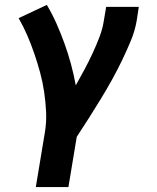

<svg xmlns="http://www.w3.org/2000/svg" viewBox="-20 -558 640 783"><path d="M126 205 163 -18Q170 -60 168 -101.5Q166 -143 160 -183.5Q154 -224 143.5 -262.5Q133 -301 120 -339Q107 -377 91.5 -413Q76 -449 56 -484L171 -538Q193 -501 210.5 -461.5Q228 -422 243 -380.5Q258 -339 269.5 -296.5Q281 -254 289 -210Q307 -242 324.5 -274.5Q342 -307 357.5 -340.5Q373 -374 386 -408Q399 -442 404 -477L413 -530H546L538 -477Q531 -434 514 -393Q497 -352 477.5 -311.5Q458 -271 436 -231.5Q414 -192 390.5 -153.5Q367 -115 342.5 -76.5Q318 -38 293 0L259 205Z"/></svg>

Font: Iosevka Curly Slab XBdExObl
Style: Regular
Weight: 800
Width: 7
Italic angle: -9°
Monospace: yes
Designer: Belleve Invis
Foundry: Belleve Invis
Version: Version 11.1.0; ttfautohint (v1.8.3)